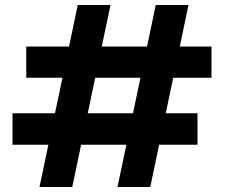

<svg xmlns="http://www.w3.org/2000/svg" viewBox="-20 -748 905 768"><path d="M450 0 603 -728H734L581 0ZM138 0 291 -728H422L269 0ZM30 -169V-295H770V-169ZM85 -437V-562H826V-437Z"/></svg>

Font: DM Sans 17pt ExtraBold
Style: Regular
Weight: 800
Version: Version 4.004;gftools[0.9.30]